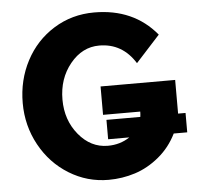

<svg xmlns="http://www.w3.org/2000/svg" viewBox="-57 -901 1049 977"><g transform="rotate(-5 467.5 -412.5)"><path d="M809 -191Q775 -122 717.5 -74.5Q660 -27 594.5 -6Q529 15 459 15Q350 15 257.5 -42Q165 -99 111 -197.5Q57 -296 57 -412Q57 -529 108.5 -627Q160 -725 252.5 -782.5Q345 -840 459 -840Q660 -840 777 -699L654 -564Q588 -670 470 -670Q383 -670 321.5 -594.5Q260 -519 260 -412Q260 -307 321.5 -232.5Q383 -158 470 -158Q533 -158 582 -191H474V-290H647Q649 -303 649 -317H459V-462H840V-290H878V-191Z"/></g></svg>

Font: Hussar
Style: BoldWeb
Weight: 700
Foundry: Cannot Into Space Fonts
Version: Version 2.00